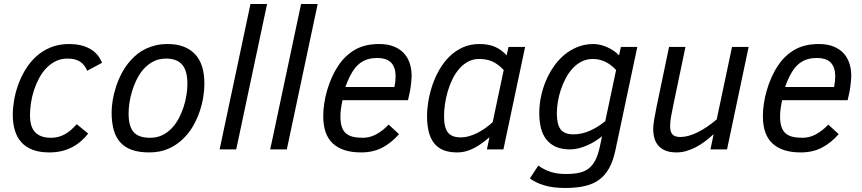

<svg xmlns="http://www.w3.org/2000/svg" viewBox="-20 -747 4309 960"><path d="M420.9 -79.1Q404.8 -58.6 385.3 -41.5Q365.7 -24.4 341.8 -11.7Q317.9 1 289.6 8.1Q261.2 15.1 227.1 15.1Q178.2 15.1 143.6 2Q108.9 -11.2 86.7 -35.9Q64.5 -60.5 54.2 -95.5Q43.9 -130.4 43.9 -173.8Q43.9 -207 50.5 -246.1Q57.1 -285.2 71.3 -324.2Q85.4 -363.3 107.7 -399.9Q129.9 -436.5 161.1 -464.8Q192.4 -493.2 233.2 -510Q273.9 -526.9 325.2 -526.9Q386.2 -526.9 428.7 -503.7Q471.2 -480.5 490.2 -433.1L416 -393.1Q403.8 -423.3 380.4 -438.7Q356.9 -454.1 316.9 -454.1Q285.2 -454.1 258.8 -441.2Q232.4 -428.2 211.7 -406.5Q190.9 -384.8 175.5 -356.2Q160.2 -327.6 149.9 -296.1Q139.6 -264.6 134.8 -231.9Q129.9 -199.2 129.9 -169.9Q129.9 -145 135.3 -124.3Q140.6 -103.5 153.1 -88.9Q165.5 -74.2 185.5 -66.2Q205.6 -58.1 234.9 -58.1Q254.9 -58.1 272 -62.7Q289.1 -67.4 304.7 -75.9Q320.3 -84.5 334.7 -97.2Q349.1 -109.9 363.8 -126Z M538.1 -185.1Q538.1 -211.4 543.2 -244.1Q548.3 -276.9 559.6 -311.8Q570.8 -346.7 588.6 -380.9Q606.4 -415 632.3 -443.8Q648.4 -462.4 667.7 -477.5Q687 -492.7 710.2 -503.7Q733.4 -514.6 760.3 -520.8Q787.1 -526.9 818.4 -526.9Q905.8 -526.9 953.9 -477.5Q1002 -428.2 1002 -328.1Q1002 -297.9 996.3 -262Q990.7 -226.1 978.3 -189.5Q965.8 -152.8 946 -117.9Q926.3 -83 897.9 -55.2Q866.2 -23.4 824 -4.2Q781.7 15.1 726.1 15.1Q674.8 15.1 638.9 2.2Q603 -10.7 580.8 -35.9Q558.6 -61 548.3 -98.4Q538.1 -135.7 538.1 -185.1ZM623 -180.2Q623 -148.4 628.9 -125.2Q634.8 -102.1 647.7 -87.2Q660.6 -72.3 681.2 -65.2Q701.7 -58.1 731 -58.1Q766.1 -58.1 794.2 -72.5Q822.3 -86.9 844.2 -111.8Q861.3 -131.3 875 -157.2Q888.7 -183.1 897.9 -211.9Q907.2 -240.7 912.1 -270.8Q917 -300.8 917 -328.1Q917 -393.1 890.9 -423.6Q864.7 -454.1 810.1 -454.1Q770.5 -454.1 739.7 -435.8Q709 -417.5 687 -388.2Q671.9 -368.2 660.2 -342.8Q648.4 -317.4 640.1 -290Q631.8 -262.7 627.4 -234.4Q623 -206.1 623 -180.2Z M1078.1 0 1232.4 -727.1H1315.4L1161.1 0Z M1331.1 0 1485.4 -727.1H1568.4L1414.1 0Z M1692.4 -246.1Q1687.5 -223.1 1684.8 -203.1Q1682.1 -183.1 1682.1 -165Q1682.1 -134.3 1688.7 -113.8Q1695.3 -93.3 1709.2 -80.8Q1723.1 -68.4 1744.4 -63.2Q1765.6 -58.1 1795.4 -58.1Q1828.6 -58.1 1860.8 -75.2Q1893.1 -92.3 1923.3 -124L1975.1 -76.2Q1937 -32.7 1891.4 -8.8Q1845.7 15.1 1785.2 15.1Q1692.9 15.1 1644.5 -29.3Q1596.2 -73.7 1596.2 -166Q1596.2 -195.8 1601.1 -229Q1606 -262.2 1615.7 -295.7Q1625.5 -329.1 1639.6 -360.8Q1653.8 -392.6 1672.4 -419.9Q1705.1 -469.2 1754.4 -498Q1803.7 -526.9 1876.5 -526.9Q1916.5 -526.9 1946.8 -515.4Q1977.1 -503.9 1997.3 -483.2Q2017.6 -462.4 2027.8 -432.9Q2038.1 -403.3 2038.1 -367.2Q2038.1 -362.3 2037.4 -353Q2036.6 -343.8 2035.6 -333Q2034.7 -322.3 2033.2 -311.5Q2031.7 -300.8 2030.3 -293L2020 -246.1ZM1952.1 -312Q1958 -340.3 1958 -365.2Q1958 -409.7 1936 -433.3Q1914.1 -457 1865.2 -457Q1830.6 -457 1804 -445.3Q1777.3 -433.6 1756.3 -408.2Q1728.5 -373.5 1707 -312Z M2115.2 -167Q2115.2 -201.2 2121.8 -241Q2128.4 -280.8 2141.8 -320.8Q2155.3 -360.8 2176.5 -397.9Q2197.8 -435.1 2226.8 -463.9Q2255.9 -492.7 2293.5 -509.8Q2331.1 -526.9 2377.4 -526.9Q2424.3 -526.9 2456.8 -512Q2489.3 -497.1 2513.2 -470.2L2522.5 -512.2H2605.5L2497.1 0H2414.6L2427.2 -61Q2409.2 -45.4 2390.6 -31.7Q2372.1 -18.1 2352.3 -7.6Q2332.5 2.9 2310.8 9Q2289.1 15.1 2265.1 15.1Q2224.6 15.1 2196 3.2Q2167.5 -8.8 2149.7 -32Q2131.8 -55.2 2123.5 -89.1Q2115.2 -123 2115.2 -167ZM2498.5 -397Q2474.1 -423.3 2445.8 -437.7Q2417.5 -452.1 2375.5 -452.1Q2345.2 -452.1 2320.6 -439Q2295.9 -425.8 2276.4 -403.3Q2256.8 -380.9 2242.4 -351.6Q2228 -322.3 2218.8 -290.5Q2209.5 -258.8 2204.8 -226.3Q2200.2 -193.8 2200.2 -165Q2200.2 -108.4 2220 -84.2Q2239.7 -60.1 2282.2 -60.1Q2304.2 -60.1 2325.7 -66.2Q2347.2 -72.3 2367.7 -82.8Q2388.2 -93.3 2407.2 -106.9Q2426.3 -120.6 2443.4 -136.2Z M3057.1 3.9Q3045.9 56.6 3026.4 92.5Q3006.8 128.4 2976.8 150.9Q2946.8 173.3 2904.5 183.1Q2862.3 192.9 2806.2 192.9Q2743.7 192.9 2700.2 179.4Q2656.7 166 2629.4 145L2671.4 81.1Q2698.7 100.6 2731.4 111.8Q2764.2 123 2809.1 123Q2847.7 123 2875.7 116.9Q2903.8 110.8 2923.8 95.2Q2943.8 79.6 2957.3 53Q2970.7 26.4 2979.5 -15.1L2990.2 -65.9Q2973.1 -51.8 2953.6 -39.8Q2934.1 -27.8 2913.3 -19Q2892.6 -10.3 2871.6 -5.1Q2850.6 0 2830.6 0Q2788.1 0 2758.5 -13.4Q2729 -26.9 2710.7 -51Q2692.4 -75.2 2684.3 -108.6Q2676.3 -142.1 2676.3 -182.1Q2676.3 -219.7 2684.1 -259.8Q2691.9 -299.8 2707.5 -338.1Q2723.1 -376.5 2746.1 -410.6Q2769 -444.8 2799.3 -470.7Q2829.6 -496.6 2866.7 -511.7Q2903.8 -526.9 2948.2 -526.9Q2963.4 -526.9 2980.5 -522.9Q2997.6 -519 3014.4 -511.7Q3031.2 -504.4 3047.1 -493.9Q3063 -483.4 3075.2 -470.2L3084.5 -512.2H3166.5ZM3060.5 -397Q3036.1 -423.3 3007.3 -437.7Q2978.5 -452.1 2943.4 -452.1Q2913.1 -452.1 2887.9 -439.2Q2862.8 -426.3 2843 -404.8Q2823.2 -383.3 2808.3 -355.2Q2793.5 -327.1 2783.7 -296.9Q2773.9 -266.6 2769 -236.3Q2764.2 -206.1 2764.2 -180.2Q2764.2 -125 2783.2 -100.1Q2802.2 -75.2 2847.2 -75.2Q2869.6 -75.2 2890.9 -80.3Q2912.1 -85.4 2932.1 -94.5Q2952.1 -103.5 2970.7 -115.5Q2989.3 -127.4 3006.3 -141.1Z M3407.2 -512.2 3344.2 -210Q3338.4 -182.1 3334.5 -159.4Q3330.6 -136.7 3330.6 -116.2Q3330.6 -86.9 3342.8 -74.5Q3355 -62 3381.3 -62Q3420.4 -62 3467.5 -85.2Q3514.6 -108.4 3563.5 -149.9L3640.1 -512.2H3723.1L3615.2 0H3532.2L3548.3 -76.2Q3526.4 -56.2 3503.9 -39.3Q3481.4 -22.5 3458 -10.5Q3434.6 1.5 3410.9 8.3Q3387.2 15.1 3363.3 15.1Q3330.6 15.1 3308.3 6.3Q3286.1 -2.4 3272.2 -18.3Q3258.3 -34.2 3252.2 -55.7Q3246.1 -77.1 3246.1 -102.1Q3246.1 -120.1 3250.5 -147.5Q3254.9 -174.8 3262.2 -210L3325.2 -512.2Z M3890.6 -246.1Q3885.7 -223.1 3883.1 -203.1Q3880.4 -183.1 3880.4 -165Q3880.4 -134.3 3887 -113.8Q3893.6 -93.3 3907.5 -80.8Q3921.4 -68.4 3942.6 -63.2Q3963.9 -58.1 3993.7 -58.1Q4026.9 -58.1 4059.1 -75.2Q4091.3 -92.3 4121.6 -124L4173.3 -76.2Q4135.3 -32.7 4089.6 -8.8Q4043.9 15.1 3983.4 15.1Q3891.1 15.1 3842.8 -29.3Q3794.4 -73.7 3794.4 -166Q3794.4 -195.8 3799.3 -229Q3804.2 -262.2 3814 -295.7Q3823.7 -329.1 3837.9 -360.8Q3852.1 -392.6 3870.6 -419.9Q3903.3 -469.2 3952.6 -498Q4002 -526.9 4074.7 -526.9Q4114.7 -526.9 4145 -515.4Q4175.3 -503.9 4195.6 -483.2Q4215.8 -462.4 4226.1 -432.9Q4236.3 -403.3 4236.3 -367.2Q4236.3 -362.3 4235.6 -353Q4234.9 -343.8 4233.9 -333Q4232.9 -322.3 4231.4 -311.5Q4230 -300.8 4228.5 -293L4218.3 -246.1ZM4150.4 -312Q4156.2 -340.3 4156.2 -365.2Q4156.2 -409.7 4134.3 -433.3Q4112.3 -457 4063.5 -457Q4028.8 -457 4002.2 -445.3Q3975.6 -433.6 3954.6 -408.2Q3926.8 -373.5 3905.3 -312Z"/></svg>

Font: Clear Sans
Style: Italic
Weight: 400
Italic angle: -12°
Foundry: Intel Corporation
Version: Version 1.00